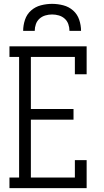

<svg xmlns="http://www.w3.org/2000/svg" viewBox="-20 -975 540 995"><path d="M29 0V-55H79V-680H29V-735H429V-590H368V-680H140V-410H361V-355H140V-55H368V-145H429V0ZM100 -815Q100 -844 109.5 -872.5Q119 -901 141 -920.5Q163 -940 192 -947.5Q221 -955 250 -955Q279 -955 308 -947.5Q337 -940 359 -920.5Q381 -901 390.5 -872.5Q400 -844 400 -815H340Q340 -833 334 -850Q328 -867 315 -878.5Q302 -890 285 -895Q268 -900 250 -900Q232 -900 215 -895Q198 -890 185 -878.5Q172 -867 166 -850Q160 -833 160 -815Z"/></svg>

Font: Iosevka Slab Light
Style: Regular
Weight: 300
Monospace: yes
Designer: Belleve Invis
Foundry: Belleve Invis
Version: Version 11.1.0; ttfautohint (v1.8.3)